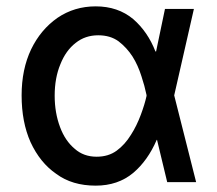

<svg xmlns="http://www.w3.org/2000/svg" viewBox="-20 -573 684 604"><path d="M157 -26Q106 -61 76 -126Q48 -189 48 -273Q48 -355 78 -418Q108 -480 161 -517Q214 -553 281 -553Q351 -553 399 -513Q445 -473 469 -411H471L499 -545H590L528 -273L597 0H506L474 -133H473Q445 -68 399 -29Q351 11 281 11Q207 11 157 -26ZM425 -333Q414 -368 397 -395Q379 -423 353 -443Q327 -462 289 -462Q248 -462 218 -438Q187 -414 170 -371Q152 -328 152 -272Q152 -218 169 -173Q185 -130 215 -105Q243 -80 284 -80Q321 -80 347 -99Q373 -118 392 -149Q410 -177 423 -212Q435 -244 441 -271V-273V-274Q435 -303 425 -333Z"/></svg>

Font: Sinter Medium
Style: Regular
Weight: 500
Foundry: Adobe & rsms
Version: Version 1.000